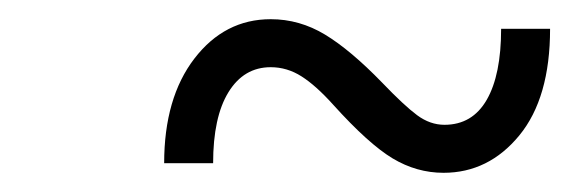

<svg xmlns="http://www.w3.org/2000/svg" viewBox="-20 -356 602 200"><path d="M442 -176Q414 -176 389 -191Q364 -206 327 -247Q309 -267 294 -276.5Q279 -286 262 -286Q234 -286 218 -260Q202 -234 202 -186H151Q151 -254 182.5 -295Q214 -336 262 -336Q292 -336 318.5 -320Q345 -304 378 -270Q401 -246 414.5 -236Q428 -226 443 -226Q472 -226 487 -252Q502 -278 502 -326H553Q553 -254 521 -215Q489 -176 442 -176Z"/></svg>

Font: Goli Light
Style: Regular
Weight: 300
Designer: jaikishan Patel
Foundry: MagicType
Version: Version 1.000